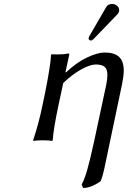

<svg xmlns="http://www.w3.org/2000/svg" viewBox="-20 -703 640 962"><path d="M460 -379.9Q431.6 -379.9 387 -355.2Q342.3 -330.6 296.9 -287.1L273.9 -180.2Q248 -58.1 244.1 0L241.2 2.9Q223.1 0 194.8 0Q165 0 147 2.9L146 0Q175.3 -87.9 193.8 -180.2L205.1 -233.9Q233.4 -374.5 235.8 -428.2L238.8 -431.2Q245.6 -430.2 264.2 -430.2Q300.3 -430.2 321.8 -435.1Q327.1 -435.1 327.1 -431.2Q327.1 -426.8 326.2 -424.8L308.1 -342.8L310.1 -339.8Q364.7 -391.1 417.2 -415.5Q469.7 -439.9 503.9 -439.9Q554.2 -439.9 577.1 -417.5Q600.1 -395 600.1 -349.1Q600.1 -324.7 591.8 -282.2L502 145Q495.1 178.7 483.9 205.1Q436.5 238.8 396 238.8L389.2 221.2Q403.3 196.8 417.2 147.7Q431.2 98.6 451.2 6.8L512.2 -277.8Q518.1 -307.6 518.1 -327.1Q518.1 -356.9 503.9 -368.4Q489.7 -379.9 460 -379.9ZM542 -683.1Q555.7 -683.1 566.4 -674.3Q577.1 -665.5 577.1 -652.8Q577.1 -640.1 566.9 -629.9L449.2 -507.8Q441.4 -500 435.1 -500Q430.2 -500 427 -503.4Q423.8 -506.8 423.8 -511.2Q423.8 -512.7 425.8 -517.1Q427.7 -521.5 428.2 -522.9L511.2 -666Q520 -683.1 542 -683.1Z"/></svg>

Font: Linear Smooth
Style: Italic
Weight: 400
Designer: Philipp H. Poll, Flanker
Foundry: Philipp H. Poll, reworked by Flanker
Version: Version 1.061 | FøM Fix